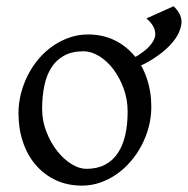

<svg xmlns="http://www.w3.org/2000/svg" viewBox="-20 -579 601 614"><path d="M560.5 -508.8Q560.5 -494.6 552.2 -475.3Q543.9 -456.1 523.9 -434.6Q503.9 -413.1 470.2 -391.1Q453.1 -379.9 431.2 -369.6Q441.9 -350.6 449.2 -329.1Q463.9 -286.6 463.9 -236.8Q463.9 -204.1 455.6 -172.9Q447.3 -141.6 432.6 -113.8Q418 -85.9 397.5 -62.3Q377 -38.6 352.3 -21.5Q327.6 -4.4 299.8 5.1Q272 14.6 242.2 14.6Q195.8 14.6 158.4 -2.9Q121.1 -20.5 94.5 -51.3Q67.9 -82 53.5 -124.5Q39.1 -167 39.1 -216.8Q39.1 -249 47.1 -280.3Q55.2 -311.5 69.6 -339.6Q84 -367.7 104.2 -391.4Q124.5 -415 149.2 -432.1Q173.8 -449.2 202.4 -459Q231 -468.8 261.2 -468.8Q307.1 -468.8 344.5 -451.2Q381.8 -433.6 408.2 -402.3Q410.6 -399.9 413.1 -397L422.9 -402.8Q441.4 -414.6 453.4 -426.5Q465.3 -438.5 470.9 -449.5Q476.6 -460.4 476.6 -469.2Q476.6 -483.4 469.2 -496.1Q461.9 -508.8 448.2 -520L535.2 -559.1Q546.4 -548.3 553.5 -535.6Q560.5 -522.9 560.5 -508.8ZM388.2 -222.2Q388.2 -260.7 375.5 -295.7Q362.8 -330.6 342.8 -357.2Q322.8 -383.8 297.4 -399.4Q272 -415 247.1 -415Q210 -415 184.6 -400.9Q159.2 -386.7 143.8 -362.1Q128.4 -337.4 121.6 -303.7Q114.7 -270 114.7 -231Q114.7 -192.4 128.4 -157.5Q142.1 -122.6 162.8 -96.2Q183.6 -69.8 208.5 -54.4Q233.4 -39.1 255.9 -39.1Q290.5 -39.1 315.4 -52Q340.3 -64.9 356.4 -88.9Q372.6 -112.8 380.4 -146.5Q388.2 -180.2 388.2 -222.2Z"/></svg>

Font: Noto Serif Devanagari
Style: Bold
Weight: 700
Designer: Monotype Design Team
Foundry: Monotype Imaging Inc.
Version: Version 1.01